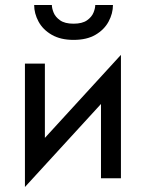

<svg xmlns="http://www.w3.org/2000/svg" viewBox="-20 -715 585 770"><path d="M117 -695H188Q188 -682 195 -664.5Q202 -647 221 -633.5Q240 -620 275 -620Q310 -620 329 -633.5Q348 -647 355 -664.5Q362 -682 362 -695H433Q433 -661 415.5 -628.5Q398 -596 363 -575.5Q328 -555 275 -555Q223 -555 187.5 -575.5Q152 -596 134.5 -628.5Q117 -661 117 -695ZM160 -460V-162L465 -495V0H385V-298L80 35V-460Z"/></svg>

Font: Jost*
Style: Regular
Weight: 400
Version: Version 3.7